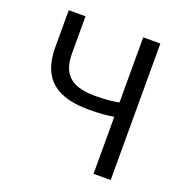

<svg xmlns="http://www.w3.org/2000/svg" viewBox="-131 -851 930 969"><g transform="rotate(20 334.0 -366.5)"><path d="M475 0H567V-733H475V-383C445 -377 404 -372 350 -372C231 -372 165 -411 165 -534V-733H75V-534C75 -358 176 -296 341 -296C399 -296 440 -300 475 -306Z"/></g></svg>

Font: Source Han Sans JP
Style: Regular
Weight: 400
Designer: Ryoko NISHIZUKA 西塚涼子 (kana, bopomofo & ideographs); Paul D. Hunt (Latin, Greek & Cyrillic); Sandoll Communications 산돌커뮤니
Foundry: Adobe
Version: Version 2.004;hotconv 1.0.118;makeotfexe 2.5.65603